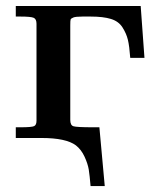

<svg xmlns="http://www.w3.org/2000/svg" viewBox="-20 -465 536 647"><path d="M33.2 0V-36.1H49.8Q86.9 -36.1 95 -40Q103 -43.9 103 -58.1V-384.8Q103 -400.9 93.5 -405Q84 -409.2 48.8 -409.2H33.2V-444.8H454.1L466.8 -270H418.9Q416 -310.1 410.9 -331.1Q405.8 -352.1 392.8 -372.6Q379.9 -393.1 354 -401.1Q328.1 -409.2 285.2 -409.2H257.8Q234.9 -409.2 227.1 -406Q219.2 -402.8 218 -399.4Q216.8 -396 216.8 -378.9V-61Q216.8 -43 227.3 -39.6Q237.8 -36.1 293.9 -36.1H314.9L333 162.1H285.2Q282.2 126 279.1 106.4Q275.9 86.9 264.9 63Q253.9 39.1 235.8 24.9Q202.6 0 120.1 0Z"/></svg>

Font: CMU Serif
Style: Bold
Weight: 700
Version: Version 0.7.0